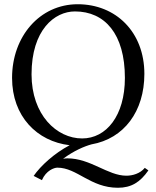

<svg xmlns="http://www.w3.org/2000/svg" viewBox="-20 -678 738 907"><path d="M334 -624C475 -624 570 -518 570 -310C570 -131 482 -24 368 -24C248 -24 129 -135 129 -327C129 -537 238 -624 334 -624ZM139 153 178 173C198 127 236 114 251 114C344 114 407 209 537 209C600 209 642 183 681 127L664 115C642 142 606 152 577 152C489 152 408 70 298 70C292 70 285 71 278 72C329 34 379 13 412 4C566 -23 662 -152 662 -329C662 -527 527 -658 347 -658C168 -658 37 -506 37 -310C37 -128 155 -10 309 8C237 46 172 105 139 153Z"/></svg>

Font: Linux Libertine O C
Style: Regular
Weight: 400
Designer: Philipp H. Poll
Foundry: Philipp H. Poll
Version: Version 4.0.3